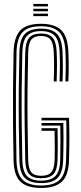

<svg xmlns="http://www.w3.org/2000/svg" viewBox="-20 -925 400 952"><path d="M184.2 7Q112.9 7 80.9 -24.8Q48.9 -56.7 47.2 -130.2Q45.4 -217.2 44.6 -304Q43.9 -390.9 44.5 -480.9Q45.2 -570.9 47.4 -667.2Q49.2 -739.7 80 -773.4Q110.8 -807 183.7 -807Q250 -807 282.7 -776.4Q315.3 -745.8 318.9 -670.8Q320.5 -633.9 320.6 -596.7Q320.7 -559.6 318.9 -521.2H304.4Q305.8 -553.8 306.1 -591.3Q306.4 -628.8 304.4 -670.1Q301.2 -738.4 272.5 -766.7Q243.8 -794.9 183.7 -794.9Q118 -794.9 90.9 -764.2Q63.7 -733.5 61.9 -666.7Q59.9 -575.3 59.1 -486.8Q58.4 -398.4 59.1 -310Q59.8 -221.6 61.7 -130.2Q63.4 -60.6 93 -32.8Q122.6 -5.1 184.2 -5.1Q247 -5.1 276.2 -33.5Q305.4 -62 307.6 -130.3Q309 -171.8 309.3 -207.7Q309.7 -243.6 309.5 -273.9Q309.3 -304.2 308.5 -328H185.9V-340.9H322.5Q323.8 -304.7 324 -253.3Q324.3 -201.8 322.1 -129.6Q319.6 -53.9 285.9 -23.4Q252.2 7 184.2 7ZM184.2 -17.1Q128 -17.1 102.8 -43Q77.7 -68.8 76.2 -130.4Q74.1 -221.3 73.2 -307.3Q72.3 -393.3 73 -481.3Q73.8 -569.2 76.2 -666.3Q77.9 -730.6 103.3 -756.7Q128.8 -782.9 183.7 -782.9Q237.5 -782.9 262.3 -757Q287.1 -731.2 289.9 -669.3Q291.7 -629.8 291.6 -593.8Q291.6 -557.8 290 -521.2H275.5Q277 -558 277.1 -593.8Q277.3 -629.6 275.5 -668.3Q273 -725 251.2 -747.9Q229.5 -770.8 183.7 -770.8Q136.5 -770.8 114.3 -747.4Q92.2 -723.9 90.7 -665.7Q88.3 -568.3 87.5 -480.1Q86.8 -391.8 87.7 -306.2Q88.6 -220.6 90.7 -130.8Q92.2 -76 113.5 -52.6Q134.9 -29.2 184.2 -29.2Q232.2 -29.2 254.6 -52.1Q277 -75 278.6 -131.4Q279.8 -176.8 279.7 -224.2Q279.7 -271.6 279 -302.3H185.9V-315.2H293.9Q294.8 -283.8 294.8 -239.3Q294.9 -194.7 293.1 -130.8Q291.1 -69.3 266.1 -43.2Q241 -17.1 184.2 -17.1ZM184.2 -41.3Q142.4 -41.3 124.4 -61.7Q106.4 -82 105.2 -131.3Q103.1 -222.1 102.2 -308.1Q101.3 -394.2 102 -482Q102.8 -569.8 105.2 -665.4Q106.7 -716.2 124.4 -737.4Q142 -758.7 183.7 -758.7Q223 -758.7 240.9 -738.3Q258.8 -717.9 261 -667.7Q262.7 -629.1 262.6 -594.8Q262.5 -560.4 261 -521.2H246.5Q247.5 -547.2 247.9 -570.7Q248.3 -594.2 248 -617.6Q247.7 -641 246.5 -666.5Q244.5 -711.5 230.2 -729.1Q215.9 -746.6 183.7 -746.6Q150 -746.6 135.5 -728.7Q120.9 -710.7 119.7 -665.1Q117.3 -570.3 116.5 -483.6Q115.8 -397 116.7 -311.1Q117.6 -225.1 119.7 -131.7Q120.8 -88.6 135.2 -71Q149.5 -53.4 184.2 -53.4Q219.5 -53.4 234.5 -71Q249.6 -88.5 250.9 -132.5Q252 -175.6 251.5 -213.9Q251.1 -252.2 250.4 -276.5H185.9V-289.4H265.3Q265.8 -266 266.2 -225.2Q266.7 -184.3 265.3 -131.9Q264 -82.3 245.2 -61.8Q226.5 -41.3 184.2 -41.3ZM145.2 -893.3V-905.4H217.7V-893.3ZM145.2 -845V-857.1H217.7V-845ZM145.2 -869.2V-881.2H217.7V-869.2Z"/></svg>

Font: Big Shoulders Inline Display SC Thin
Style: Regular
Weight: 100
Designer: Patric King
Foundry: XO Type Co
Version: Version 2.002